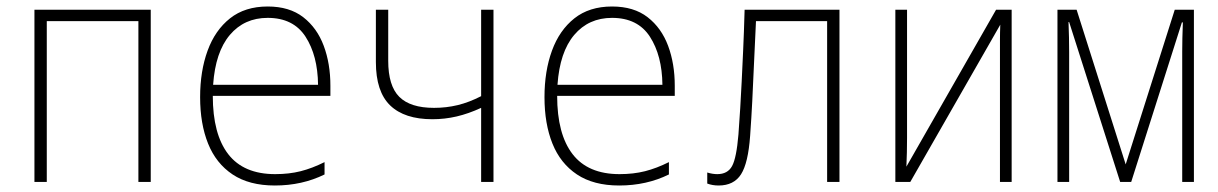

<svg xmlns="http://www.w3.org/2000/svg" viewBox="-20 -560 3750 591"><path d="M86 0V-530H444V0H406V-495H124V0Z M826 11Q747 11 696 -23Q645 -57 620.5 -118Q596 -179 596 -261Q596 -341 619 -404Q642 -467 688 -503.5Q734 -540 804 -540Q871 -540 913.5 -507Q956 -474 976.5 -419Q997 -364 997 -296V-265H635Q635 -147 682.5 -85.5Q730 -24 827 -24Q870 -24 905.5 -33Q941 -42 979 -61V-23Q910 11 826 11ZM636 -299H959Q958 -389 920.5 -447Q883 -505 804 -505Q732 -505 687.5 -452.5Q643 -400 636 -299Z M1461 0V-228Q1422 -210 1385.5 -201.5Q1349 -193 1311 -193Q1225 -193 1181 -235.5Q1137 -278 1137 -369V-530H1175V-373Q1175 -296 1209 -262Q1243 -228 1316 -228Q1354 -228 1389 -236.5Q1424 -245 1461 -264V-530H1499V0Z M1886 11Q1807 11 1756 -23Q1705 -57 1680.5 -118Q1656 -179 1656 -261Q1656 -341 1679 -404Q1702 -467 1748 -503.5Q1794 -540 1864 -540Q1931 -540 1973.5 -507Q2016 -474 2036.5 -419Q2057 -364 2057 -296V-265H1695Q1695 -147 1742.5 -85.5Q1790 -24 1887 -24Q1930 -24 1965.5 -33Q2001 -42 2039 -61V-23Q1970 11 1886 11ZM1696 -299H2019Q2018 -389 1980.5 -447Q1943 -505 1864 -505Q1792 -505 1747.5 -452.5Q1703 -400 1696 -299Z M2192 11Q2173 11 2157 5V-29Q2173 -24 2188 -24Q2220 -24 2233.5 -49Q2247 -74 2253 -146Q2256 -188 2258.5 -227Q2261 -266 2263 -309Q2265 -352 2267.5 -405Q2270 -458 2272 -530H2564V0H2526V-495H2307Q2303 -414 2300.5 -355.5Q2298 -297 2295.5 -247.5Q2293 -198 2289 -142Q2283 -58 2261 -23.5Q2239 11 2192 11Z M2736 0V-530H2772V-136Q2772 -112 2771.5 -91.5Q2771 -71 2770 -47L3046 -530H3094V0H3058V-392Q3058 -416 3058 -438Q3058 -460 3059 -484L2782 0Z M3235 0V-530H3294L3445 -54L3596 -530H3655V0H3619V-401Q3619 -422 3619.5 -443Q3620 -464 3621 -491H3618L3462 0H3428L3271 -492H3269Q3271 -444 3271 -399V0Z"/></svg>

Font: Noto Sans Mono Condensed ExtraLight
Style: Regular
Weight: 200
Width: 3
Designer: Monotype Design Team
Foundry: Monotype Imaging Inc.
Version: Version 2.014; ttfautohint (v1.8.4.7-5d5b)